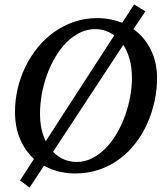

<svg xmlns="http://www.w3.org/2000/svg" viewBox="-20 -769 750 869"><path d="M577.1 -417Q577.1 -462.9 566.9 -500Q556.6 -537.1 538.1 -565.9L220.2 -82Q242.2 -59.1 269.3 -47.6Q296.4 -36.1 327.1 -36.1Q363.8 -36.1 396.5 -52.5Q429.2 -68.8 457 -96.9Q484.9 -125 507.1 -162.6Q529.3 -200.2 544.9 -242.4Q560.5 -284.7 568.8 -329.3Q577.1 -374 577.1 -417ZM497.1 -608.9Q478.5 -622.6 456.8 -629.9Q435.1 -637.2 411.1 -637.2Q374.5 -637.2 341.8 -621.1Q309.1 -605 281.2 -577.1Q253.4 -549.3 231.2 -512Q209 -474.6 193.4 -432.1Q177.7 -389.6 169.4 -344Q161.1 -298.3 161.1 -253.9Q161.1 -181.6 187 -129.9ZM690.9 -417Q690.9 -364.3 679.7 -311.8Q668.5 -259.3 647 -210.9Q625.5 -162.6 593.8 -121.3Q562 -80.1 520.8 -49.3Q479.5 -18.6 429 -1.2Q378.4 16.1 319.8 16.1Q280.3 16.1 244.9 7.1Q209.5 -2 179.2 -19L113.8 80.1L70.8 47.9L133.8 -49.8Q93.3 -86.9 70.6 -140.4Q47.9 -193.8 47.9 -262.2Q47.9 -315.9 60.1 -368.2Q72.3 -420.4 95.5 -467.8Q118.7 -515.1 151.6 -555.2Q184.6 -595.2 225.8 -624.5Q267.1 -653.8 316.2 -670.4Q365.2 -687 419.9 -687Q451.7 -687 480 -681.4Q508.3 -675.8 533.2 -666L586.9 -749L638.2 -717.8L584 -637.2Q635.3 -600.1 663.1 -542.7Q690.9 -485.4 690.9 -417Z"/></svg>

Font: Charis SIL Viet
Style: Italic
Weight: 400
Italic angle: -11°
Foundry: SIL International
Version: Version 5.000